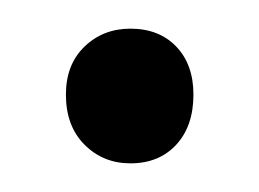

<svg xmlns="http://www.w3.org/2000/svg" viewBox="-20 -107 181 134"><path d="M71 -87Q91 -87 103 -74.5Q115 -62 115 -41Q115 -19 103 -6Q91 7 71 7Q52 7 39 -6Q26 -19 26 -41Q26 -62 39 -74.5Q52 -87 71 -87Z"/></svg>

Font: Mukta Malar Light
Style: Regular
Weight: 300
Designer: Aadarsh Rajan, Girish Dalvi, Yashodeep Gholap
Foundry: Ek Type
Version: Version 2.538;PS 1.000;hotconv 16.6.51;makeotf.lib2.5.65220;